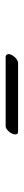

<svg xmlns="http://www.w3.org/2000/svg" viewBox="278 -891 84 680"><g transform="rotate(-90 320.0 -551.0)"><path d="M437.1 -529C450.1 -529 465.3 -547 468.1 -559C469.4 -565 467.3 -573 457.3 -573H213.3C201.3 -573 187.4 -556 184.6 -544C183 -537 184.1 -529 193.1 -529Z"/></g></svg>

Font: Linux Libertine Mono O
Style: Mono Oblique
Weight: 400
Italic angle: -13°
Designer: Philipp H. Poll
Foundry: Philipp H. Poll
Version: Version 5.1.7